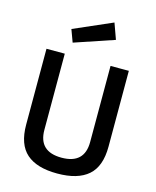

<svg xmlns="http://www.w3.org/2000/svg" viewBox="-136 -1031 923 1135"><g transform="rotate(15 325.0 -464.0)"><path d="M185 -219Q185 -86 325 -86Q465 -86 465 -219V-685H577V-221Q577 -100 513.5 -44.5Q450 11 324.5 11Q199 11 136 -44.5Q73 -100 73 -221V-685H185ZM185 -836 421 -939 456 -842 213 -760Z"/></g></svg>

Font: TitilliumWeb-SemiBold
Style: SemiBold
Weight: 600
Version: Version 1.001;PS 57.000;hotconv 1.0.70;makeotf.lib2.5.55311